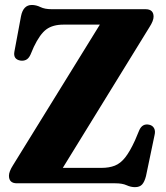

<svg xmlns="http://www.w3.org/2000/svg" viewBox="-20 -737 666 772"><path d="M581 -628 232.5 -62H388Q419 -62 441.8 -71Q464.5 -80 483.5 -104Q502.5 -128 523 -173L540 -213.5Q552.5 -241.5 580 -235.5Q593.5 -232.5 599.5 -221.5Q605.5 -210.5 601.5 -194L567 -29Q561 -5.5 551.2 5Q541.5 15.5 522.5 15.5Q506 15.5 489 7.8Q472 0 443.5 0H48Q16 0 16 -30.5Q16 -47 32.5 -73L381.5 -638H235.5Q192.5 -638 166.5 -619Q140.5 -600 116 -548.5L102.5 -517Q95 -501 84.2 -496.2Q73.5 -491.5 61.5 -493.5Q32 -499 38 -530L64.5 -672Q73.5 -717 108 -717Q125.5 -717 142.8 -708.5Q160 -700 188 -700H565Q597.5 -700 597.5 -670Q597.5 -653.5 581 -628Z"/></svg>

Font: Fraunces 72pt S050
Style: Bold
Weight: 700
Version: Version 1.000; ttfautohint (v1.8.3)